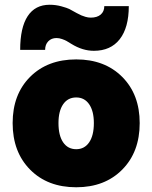

<svg xmlns="http://www.w3.org/2000/svg" viewBox="-20 -770 641 808"><path d="M189 -750Q214.4 -750 238.3 -743.4Q262.2 -736.8 271.5 -732.2Q280.8 -727.5 303.2 -714.8Q317.4 -707.5 322.8 -705.1Q328.1 -702.6 339.6 -699.2Q351.1 -695.8 361.8 -695.8Q388.7 -695.8 403.8 -708.7Q418.9 -721.7 418.9 -744.1H522Q522 -653.8 483.9 -605Q445.8 -556.2 375 -556.2Q327.6 -556.2 280.8 -585Q266.6 -593.8 259.8 -597.7Q252.9 -601.6 241 -605.7Q229 -609.9 217.8 -609.9Q196.3 -609.9 183.1 -596.2Q169.9 -582.5 169.9 -560.1H64.9Q64.9 -653.8 96.4 -701.9Q127.9 -750 189 -750ZM33.2 -252Q33.2 -373 106.7 -446.5Q180.2 -520 300.8 -520Q420.9 -520 494.4 -446.3Q567.9 -372.6 567.9 -252Q567.9 -130.4 494.4 -56.2Q420.9 18.1 300.8 18.1Q180.2 18.1 106.7 -56.2Q33.2 -130.4 33.2 -252ZM375 -252Q375 -302.7 355.2 -331.3Q335.4 -359.9 300.8 -359.9Q265.6 -359.9 245.8 -331.3Q226.1 -302.7 226.1 -252Q226.1 -199.7 245.8 -170.9Q265.6 -142.1 300.8 -142.1Q335.4 -142.1 355.2 -170.9Q375 -199.7 375 -252Z"/></svg>

Font: Overused Grotesk Black
Style: Regular
Weight: 900
Version: Version 0.002